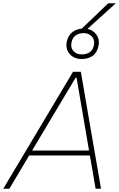

<svg xmlns="http://www.w3.org/2000/svg" viewBox="-36 -1151 726 1171"><path d="M-16 0Q18.5 -58 56.5 -121.8Q94.5 -185.5 129 -243L275 -488Q312.5 -551 344.5 -604.5Q376 -657.5 409 -713H457Q466 -660.5 475.5 -606.5Q485 -552.5 496 -487L538 -243Q548.5 -183 559.5 -119.8Q570.5 -56.5 580 0H547Q538.5 -48.5 530 -100.5Q521 -152.5 512 -203H142Q112 -152.5 81.5 -101.2Q51 -50 21 0ZM185 -275Q173 -255 160 -233H507L500 -274L431 -677H425ZM462 -791Q417 -791 389.5 -821Q369 -843.5 369 -874.5Q369 -885 371 -896Q379.5 -936.5 407.5 -956.8Q435.5 -977 475 -977Q520 -977 547 -946Q567 -922.5 567 -893Q567 -883 565 -873Q557 -830.5 529.5 -810.8Q502 -791 462 -791ZM462 -819Q490 -819 510.2 -831.8Q530.5 -844.5 537 -876Q538.5 -883.5 538.5 -890.5Q538.5 -912.5 524 -928.5Q505 -949 475 -949Q446.5 -949 426.2 -935.5Q406 -922 400 -892Q398.5 -883.5 398.5 -876Q398.5 -853.5 412.5 -839Q431.5 -819 462 -819ZM441 -956Q488.5 -1001 533.5 -1044Q578 -1087 624 -1131H670Q621.5 -1087 574 -1044Q526.5 -1000.5 478 -957Z"/></svg>

Font: Heraclito Thin
Style: Italic
Weight: 100
Italic angle: -12°
Designer: Kostas Bartsokas (font) & Cristiano Sobral (main changes)
Foundry: Kostas Bartsokas (font) & Cristiano Sobral (main changes)
Version: Version 1.00;July 8, 2020;FontCreator 13.0.0.2655 64-bit